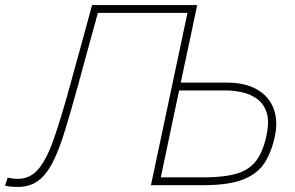

<svg xmlns="http://www.w3.org/2000/svg" viewBox="-57 -733 1168 760"><path d="M12.5 7Q0.5 7 -14.5 5.8Q-29.5 4.5 -37 1.5L-26.5 -30Q-17 -27.5 -6.2 -26.2Q4.5 -25 13 -25Q62.5 -25 95.5 -64.2Q128.5 -103.5 157.2 -186.5Q186 -269.5 221.5 -399.5Q243 -477.5 264.5 -555.5Q286 -633.5 307.5 -713H723.5Q711 -653 699 -596.2Q687 -539.5 672.5 -472L658.5 -406H839.5Q914.5 -406 961.5 -378.2Q1008.5 -350.5 1026.2 -302.5Q1044 -254.5 1031 -193Q1018 -132 990.5 -88.8Q963 -45.5 906 -22.8Q849 0 748 0H540.5Q553.5 -60 565.2 -116.5Q577 -173 591 -238L640.5 -472Q653 -529.5 663.5 -579.8Q674 -630 685 -682H330.5Q310.5 -610 290.5 -536.8Q270.5 -463.5 249.5 -386.5Q221.5 -285 198.5 -210.8Q175.5 -136.5 150.5 -88.2Q125.5 -40 92.8 -16.5Q60 7 12.5 7ZM579.5 -31H751Q828.5 -31 878.2 -45.2Q928 -59.5 956.2 -95.8Q984.5 -132 998 -198Q1010 -253.5 998.2 -288.2Q986.5 -323 960 -342Q933.5 -361 900.2 -368Q867 -375 835.5 -375H652L624 -242.5Q611.5 -183.5 601.2 -134Q591 -84.5 579.5 -31Z"/></svg>

Font: Commissioner Thin
Style: Italic
Weight: 100
Italic angle: -12°
Designer: Kostas Bartsokas
Foundry: Kostas Bartsokas
Version: Version 1.000; ttfautohint (v1.8.3)